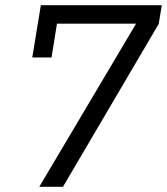

<svg xmlns="http://www.w3.org/2000/svg" viewBox="-20 -718 642 738"><path d="M131 0 503 -627H199L178 -497H104L137 -698H602L590 -626L222 0Z"/></svg>

Font: iA Writer Duo S
Style: Italic
Weight: 400
Italic angle: -9.5°
Designer: Mike Abbink, Paul van der Laan, Pieter van Rosmalen, Oliver Reichenstein
Foundry: Bold Monday and Information Architects Inc.
Version: Version 2.000